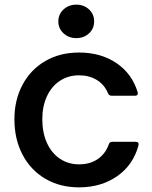

<svg xmlns="http://www.w3.org/2000/svg" viewBox="-20 -795 654 826"><path d="M42 -282Q42 -365 77 -430.5Q112 -496 175 -532.5Q238 -569 320 -569Q414 -569 481 -523.5Q548 -478 572 -399Q573 -397 573 -394Q573 -383 560 -383H460Q449 -383 444 -395Q429 -431 396.5 -451Q364 -471 320 -471Q274 -471 238 -447.5Q202 -424 182 -381Q162 -338 162 -282Q162 -224 182 -180Q202 -136 238 -112Q274 -88 320 -88Q368 -88 401 -111Q434 -134 448 -174Q451 -185 464 -185H563Q579 -185 576 -170Q553 -85 484 -37Q415 11 320 11Q238 11 175 -26Q112 -63 77 -129.5Q42 -196 42 -282ZM231 -703Q231 -734 253.5 -754.5Q276 -775 308 -775Q341 -775 363 -754.5Q385 -734 385 -703Q385 -672 363 -651.5Q341 -631 308 -631Q276 -631 253.5 -651.5Q231 -672 231 -703Z"/></svg>

Font: Open Sauce Two SemiBold
Style: Regular
Weight: 600
Designer: Alfredo Marco Pradil
Foundry: Creative Sauce Fz LLC
Version: Version 1.477